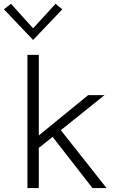

<svg xmlns="http://www.w3.org/2000/svg" viewBox="-35 -960 604 980"><path d="M509 0H437L233.5 -261.5L163 -205V0H105V-680H163V-268.5L415 -474.5H498.5L275.5 -295.5ZM134 -756 -15 -912.5 21 -940.5 134 -815.5 248.5 -940.5 283 -912.5Z"/></svg>

Font: Betina Sans Light
Style: Regular
Weight: 300
Designer: Jonathan Pinhorn (font) & Cristiano Sobral (main changes)
Version: Version 2.001;October 6, 2020;FontCreator 13.0.0.2681 64-bit